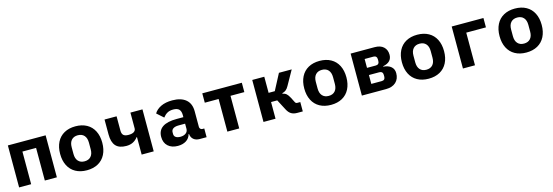

<svg xmlns="http://www.w3.org/2000/svg" viewBox="18 -1397 6564 2279"><g transform="rotate(-15 3300.0 -258.0)"><path d="M68 -516H532V0H384V-401H216V0H68Z M641 -258Q641 -341 672 -402Q703 -463 761.5 -495.5Q820 -528 900 -528Q980 -528 1038.5 -495.5Q1097 -463 1128 -402Q1159 -341 1159 -258Q1159 -175 1128 -114Q1097 -53 1038.5 -20.5Q980 12 900 12Q820 12 761.5 -20.5Q703 -53 672 -114Q641 -175 641 -258ZM1006 -217V-299Q1006 -356 978 -387Q950 -418 900 -418Q850 -418 822 -387Q794 -356 794 -299V-217Q794 -160 822 -129Q850 -98 900 -98Q950 -98 978 -129Q1006 -160 1006 -217Z M1574 -215H1569Q1544 -182 1509 -164Q1474 -146 1426 -146Q1338 -146 1297 -192Q1256 -238 1256 -333V-516H1404V-340Q1404 -301 1423 -283.5Q1442 -266 1485 -266Q1529 -266 1551.5 -281Q1574 -296 1574 -323V-516H1722V0H1574Z M2287 0Q2241 0 2212.5 -24Q2184 -48 2180 -91H2175Q2162 -41 2120 -14.5Q2078 12 2018 12Q1942 12 1897 -29Q1852 -70 1852 -142Q1852 -301 2084 -301H2167V-327Q2167 -374 2145 -397Q2123 -420 2073 -420Q2029 -420 1999.5 -403Q1970 -386 1947 -355L1866 -427Q1893 -473 1950 -500.5Q2007 -528 2090 -528Q2197 -528 2256 -478.5Q2315 -429 2315 -333V-141Q2315 -127 2325 -117Q2335 -107 2349 -107H2372V0ZM2167 -159V-221H2088Q2044 -221 2020.5 -205.5Q1997 -190 1997 -160V-140Q1997 -113 2017.5 -99Q2038 -85 2074 -85Q2115 -85 2141 -104.5Q2167 -124 2167 -159Z M2627 -401H2457V-516H2943V-401H2773V0H2627Z M3071 -516H3219V-318H3295L3399 -516H3556L3456 -338Q3439 -307 3419.5 -292Q3400 -277 3375 -272V-266Q3405 -260 3423 -244Q3441 -228 3460 -192L3491 -131Q3495 -123 3501.5 -119Q3508 -115 3517 -115H3554V0H3485Q3442 0 3413 -17.5Q3384 -35 3363 -75L3295 -205H3219V0H3071Z M3641 -258Q3641 -341 3672 -402Q3703 -463 3761.5 -495.5Q3820 -528 3900 -528Q3980 -528 4038.5 -495.5Q4097 -463 4128 -402Q4159 -341 4159 -258Q4159 -175 4128 -114Q4097 -53 4038.5 -20.5Q3980 12 3900 12Q3820 12 3761.5 -20.5Q3703 -53 3672 -114Q3641 -175 3641 -258ZM4006 -217V-299Q4006 -356 3978 -387Q3950 -418 3900 -418Q3850 -418 3822 -387Q3794 -356 3794 -299V-217Q3794 -160 3822 -129Q3850 -98 3900 -98Q3950 -98 3978 -129Q4006 -160 4006 -217Z M4280 -516H4575Q4646 -516 4684.5 -480Q4723 -444 4723 -384Q4723 -339 4696.5 -310.5Q4670 -282 4614 -271V-266Q4676 -261 4709.5 -231.5Q4743 -202 4743 -152Q4743 -82 4699 -41Q4655 0 4577 0H4280ZM4551 -105Q4573 -105 4584 -116Q4595 -127 4595 -147V-171Q4595 -192 4583.5 -203Q4572 -214 4551 -214H4424V-105ZM4533 -302Q4553 -302 4564 -313.5Q4575 -325 4575 -346V-367Q4575 -388 4564 -399.5Q4553 -411 4533 -411H4424V-302Z M4841 -258Q4841 -341 4872 -402Q4903 -463 4961.5 -495.5Q5020 -528 5100 -528Q5180 -528 5238.5 -495.5Q5297 -463 5328 -402Q5359 -341 5359 -258Q5359 -175 5328 -114Q5297 -53 5238.5 -20.5Q5180 12 5100 12Q5020 12 4961.5 -20.5Q4903 -53 4872 -114Q4841 -175 4841 -258ZM5206 -217V-299Q5206 -356 5178 -387Q5150 -418 5100 -418Q5050 -418 5022 -387Q4994 -356 4994 -299V-217Q4994 -160 5022 -129Q5050 -98 5100 -98Q5150 -98 5178 -129Q5206 -160 5206 -217Z M5522 -516H5912V-401H5670V0H5522Z M6041 -258Q6041 -341 6072 -402Q6103 -463 6161.5 -495.5Q6220 -528 6300 -528Q6380 -528 6438.5 -495.5Q6497 -463 6528 -402Q6559 -341 6559 -258Q6559 -175 6528 -114Q6497 -53 6438.5 -20.5Q6380 12 6300 12Q6220 12 6161.5 -20.5Q6103 -53 6072 -114Q6041 -175 6041 -258ZM6406 -217V-299Q6406 -356 6378 -387Q6350 -418 6300 -418Q6250 -418 6222 -387Q6194 -356 6194 -299V-217Q6194 -160 6222 -129Q6250 -98 6300 -98Q6350 -98 6378 -129Q6406 -160 6406 -217Z"/></g></svg>

Font: iA Writer Duo V
Style: Regular
Weight: 400
Designer: Mike Abbink, Paul van der Laan, Pieter van Rosmalen, Oliver Reichenstein
Foundry: Information Architects Inc.
Version: Version 2.000